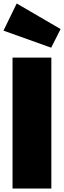

<svg xmlns="http://www.w3.org/2000/svg" viewBox="-26 -1083 368 1103"><path d="M70 -1063 -6 -907 268 -809 322 -916ZM269 -752H46V0H269Z"/></svg>

Font: Glow Sans SC Normal Heavy
Style: Regular
Weight: 900
Designer: Ryoko NISHIZUKA (kana, bopomofo & ideographs); Paul D. Hunt (Latin, Greek & Cyrillic); Sandoll Communications, Soo-young
Version: Version 0.93